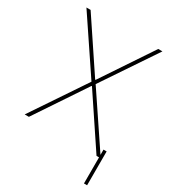

<svg xmlns="http://www.w3.org/2000/svg" viewBox="-214 -840 1014 1131"><g transform="rotate(30 292.5 -274.5)"><path d="M62.5 -727.3 291.2 -384.9H294L522.7 -727.3H551.1L306.8 -363.6L551.1 0H522.7L294 -342.3H291.2L62.5 0H34.1L278.4 -363.6L34.1 -727.3ZM561.1 -52.6V177.6H539.8V-52.6Z"/></g></svg>

Font: Inter UI Thin
Style: Regular
Weight: 100
Designer: Rasmus Andersson
Foundry: rsms
Version: 3.2;8d6f07862